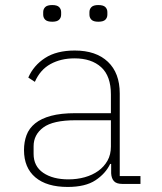

<svg xmlns="http://www.w3.org/2000/svg" viewBox="-20 -728 640 760"><path d="M464 0Q441 0 431 -11Q421 -22 420 -42V-79H416Q398 -41 358 -14.5Q318 12 248 12Q165 12 120 -26Q75 -64 75 -134Q75 -166 85 -193Q95 -220 119 -239.5Q143 -259 182 -269.5Q221 -280 278 -280H419V-354Q419 -427 380.5 -462Q342 -497 275 -497Q221 -497 180 -474.5Q139 -452 118 -404L92 -421Q113 -469 158.5 -498.5Q204 -528 276 -528Q360 -528 407 -483.5Q454 -439 454 -358V-31H536V0ZM251 -18Q285 -18 315.5 -26.5Q346 -35 369 -51.5Q392 -68 405.5 -92Q419 -116 419 -148V-252H279Q190 -252 151.5 -223.5Q113 -195 113 -149V-119Q113 -70 151 -44Q189 -18 251 -18ZM187 -642Q167 -642 159 -650Q151 -658 151 -670V-680Q151 -692 159 -700Q167 -708 187 -708Q206 -708 214 -700Q222 -692 222 -680V-670Q222 -658 214 -650Q206 -642 187 -642ZM369 -642Q350 -642 342 -650Q334 -658 334 -670V-680Q334 -692 342 -700Q350 -708 369 -708Q389 -708 397 -700Q405 -692 405 -680V-670Q405 -658 397 -650Q389 -642 369 -642Z"/></svg>

Font: IBM Plex Mono ExtraLight
Style: Regular
Weight: 200
Monospace: yes
Designer: Mike Abbink, Paul van der Laan, Pieter van Rosmalen
Foundry: Bold Monday
Version: Version 2.3